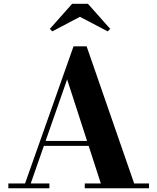

<svg xmlns="http://www.w3.org/2000/svg" viewBox="-20 -1014 847 1034"><path d="M205.5 -228.5V-255H522V-228.5ZM446.5 -764.5 702.5 -26H782.5V0H436.5V-26H523L341.5 -586.5L145.5 -26H246V0H25V-26H115L376 -764.5ZM261.5 -845 248.5 -858.5 368.5 -993.5H453.5L573.5 -858.5L560 -845L410.5 -923.5Z"/></svg>

Font: Bodoni Moda 9pt
Style: Bold
Weight: 700
Designer: Owen Earl
Foundry: indestructible type
Version: Version 2.005